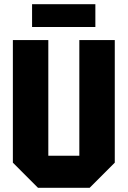

<svg xmlns="http://www.w3.org/2000/svg" viewBox="-20 -890 605 910"><path d="M41 -119V-700H209V-152H356V-700H524V-119L405 0H160ZM132 -762V-870H432V-762Z"/></svg>

Font: Tektur SemiCondensed
Style: Bold
Weight: 700
Width: 4
Designer: Adam Jagosz
Foundry: Adam Jagosz
Version: Version 1.005;gftools[0.9.30]